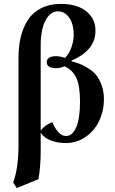

<svg xmlns="http://www.w3.org/2000/svg" viewBox="-20 -718 587 977"><path d="M187 -488.8V-54.2Q212.9 -85.4 247.1 -96.2Q255.4 -71.3 274.2 -48.6Q293 -25.9 315.9 -25.9Q349.1 -25.9 368.2 -71.5Q387.2 -117.2 387.2 -200.2Q387.2 -280.3 368.7 -321Q350.1 -361.8 308.1 -380.9Q288.1 -371.1 265.1 -371.1Q217.8 -371.1 217.8 -401.9Q217.8 -416 229.7 -424.1Q241.7 -432.1 264.2 -432.1Q287.1 -432.1 311 -422.9Q332.5 -445.3 343.8 -478.5Q355 -511.7 355 -539.1Q355 -570.8 347.2 -597.2Q339.4 -623.5 320.8 -641.8Q302.2 -660.2 274.9 -660.2Q245.6 -660.2 225.3 -635Q205.1 -609.9 196 -572.3Q187 -534.7 187 -488.8ZM64.9 238.8 46.9 210.9Q74.2 137.7 74.2 19V-426.8Q74.2 -483.9 85.9 -531.5Q97.7 -579.1 122.6 -617.2Q147.5 -655.3 190.4 -676.8Q233.4 -698.2 291 -698.2Q339.4 -698.2 378.2 -683.8Q417 -669.4 441.4 -637.9Q465.8 -606.4 465.8 -562Q465.8 -507.3 431.6 -469.2Q397.5 -431.2 344.2 -410.2V-405.8Q365.7 -400.4 383.1 -394Q400.4 -387.7 425.5 -372.6Q450.7 -357.4 467.3 -338.4Q483.9 -319.3 496.3 -286.6Q508.8 -253.9 508.8 -213.9Q508.8 -154.3 484.9 -103.5Q460.9 -52.7 416 -21.5Q371.1 9.8 314 9.8Q272.9 9.8 238.8 -3.2Q204.6 -16.1 187 -43V53.2Q187 127.9 175.8 193.8Z"/></svg>

Font: Common Serif SemiBold
Style: Regular
Weight: 600
Designer: Philipp H. Poll, Khaled Hosny
Foundry: Stefan Peev, Context Ltd.
Version: Version 1.026